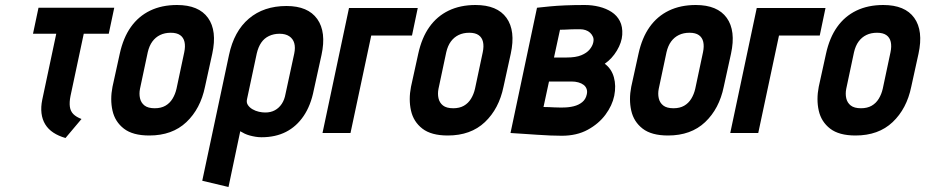

<svg xmlns="http://www.w3.org/2000/svg" viewBox="-20 -532 3701 768"><path d="M262 -148 315 -397H415L437 -501H134L112 -397H205L149 -133Q143 -104 146 -79Q149 -54 161 -34.5Q173 -15 193.5 -1.5Q214 12 242 20L306 -56Q285 -64 273.5 -75.5Q262 -87 259.5 -105Q257 -123 262 -148Z M800 -185 829 -317Q849 -409 812 -460.5Q775 -512 688 -512Q627 -512 580.5 -489.5Q534 -467 503.5 -424Q473 -381 459 -317L430 -185Q420 -134 430 -89.5Q440 -45 475.5 -17.5Q511 10 577 10Q669 10 725.5 -43.5Q782 -97 800 -185ZM717 -323 686 -177Q681 -155 670 -137Q659 -119 641.5 -109Q624 -99 599 -99Q572 -99 558 -110Q544 -121 540 -139Q536 -157 540 -177L571 -323Q577 -349 589.5 -366Q602 -383 620.5 -392Q639 -401 663 -401Q687 -401 700.5 -391.5Q714 -382 718 -364.5Q722 -347 717 -323Z M1235 -171 1266 -312Q1286 -404 1249 -456Q1212 -508 1126 -508Q1035 -508 975.5 -457.5Q916 -407 896 -312L789 191L894 216L941 -7Q949 -2 958.5 2.5Q968 7 979 10Q990 13 1002 15Q1014 17 1026 17Q1082 17 1124 -4.5Q1166 -26 1194.5 -68Q1223 -110 1235 -171ZM1157 -318 1122 -156Q1118 -133 1107 -116.5Q1096 -100 1079.5 -91Q1063 -82 1041 -82Q1029 -82 1015.5 -85Q1002 -88 990 -95Q978 -102 971.5 -112Q965 -122 968 -135L1007 -318Q1013 -344 1025 -361.5Q1037 -379 1056 -388Q1075 -397 1098 -397Q1122 -397 1137 -387Q1152 -377 1157 -359.5Q1162 -342 1157 -318Z M1376 -500 1270 0H1382L1465 -390H1628L1651 -500Z M1994 -185 2023 -317Q2043 -409 2006 -460.5Q1969 -512 1882 -512Q1821 -512 1774.5 -489.5Q1728 -467 1697.5 -424Q1667 -381 1653 -317L1624 -185Q1614 -134 1624 -89.5Q1634 -45 1669.5 -17.5Q1705 10 1771 10Q1863 10 1919.5 -43.5Q1976 -97 1994 -185ZM1911 -323 1880 -177Q1875 -155 1864 -137Q1853 -119 1835.5 -109Q1818 -99 1793 -99Q1766 -99 1752 -110Q1738 -121 1734 -139Q1730 -157 1734 -177L1765 -323Q1771 -349 1783.5 -366Q1796 -383 1814.5 -392Q1833 -401 1857 -401Q1881 -401 1894.5 -391.5Q1908 -382 1912 -364.5Q1916 -347 1911 -323Z M2399 -277Q2428 -297 2447.5 -329.5Q2467 -362 2469 -393Q2471 -425 2459.5 -447.5Q2448 -470 2426.5 -484Q2405 -498 2377 -505Q2349 -512 2319 -512Q2276 -512 2241 -510.5Q2206 -509 2180.5 -506.5Q2155 -504 2141.5 -502.5Q2128 -501 2128 -501L2022 0Q2022 0 2037 1Q2052 2 2076 3.5Q2100 5 2128 7Q2156 9 2182 10Q2208 11 2227 11Q2287 11 2331 -13Q2375 -37 2402 -73.5Q2429 -110 2437 -149Q2445 -189 2435.5 -223Q2426 -257 2399 -277ZM2301 -415Q2312 -415 2322.5 -411.5Q2333 -408 2340.5 -401Q2348 -394 2352 -384.5Q2356 -375 2353 -362Q2350 -348 2338.5 -334Q2327 -320 2305 -311Q2283 -302 2247 -302H2196L2220 -413Q2230 -413 2240.5 -413.5Q2251 -414 2261.5 -414.5Q2272 -415 2282 -415Q2292 -415 2301 -415ZM2232 -102Q2225 -102 2216 -102Q2207 -102 2197 -102.5Q2187 -103 2176 -103.5Q2165 -104 2154 -104L2176 -206H2266Q2281 -206 2293.5 -202.5Q2306 -199 2314.5 -192.5Q2323 -186 2326.5 -176Q2330 -166 2327 -154Q2323 -135 2309 -123.5Q2295 -112 2275 -107Q2255 -102 2232 -102Z M2875 -185 2904 -317Q2924 -409 2887 -460.5Q2850 -512 2763 -512Q2702 -512 2655.5 -489.5Q2609 -467 2578.5 -424Q2548 -381 2534 -317L2505 -185Q2495 -134 2505 -89.5Q2515 -45 2550.5 -17.5Q2586 10 2652 10Q2744 10 2800.5 -43.5Q2857 -97 2875 -185ZM2792 -323 2761 -177Q2756 -155 2745 -137Q2734 -119 2716.5 -109Q2699 -99 2674 -99Q2647 -99 2633 -110Q2619 -121 2615 -139Q2611 -157 2615 -177L2646 -323Q2652 -349 2664.5 -366Q2677 -383 2695.5 -392Q2714 -401 2738 -401Q2762 -401 2775.5 -391.5Q2789 -382 2793 -364.5Q2797 -347 2792 -323Z M3007 -500 2901 0H3013L3096 -390H3259L3282 -500Z M3625 -185 3654 -317Q3674 -409 3637 -460.5Q3600 -512 3513 -512Q3452 -512 3405.5 -489.5Q3359 -467 3328.5 -424Q3298 -381 3284 -317L3255 -185Q3245 -134 3255 -89.5Q3265 -45 3300.5 -17.5Q3336 10 3402 10Q3494 10 3550.5 -43.5Q3607 -97 3625 -185ZM3542 -323 3511 -177Q3506 -155 3495 -137Q3484 -119 3466.5 -109Q3449 -99 3424 -99Q3397 -99 3383 -110Q3369 -121 3365 -139Q3361 -157 3365 -177L3396 -323Q3402 -349 3414.5 -366Q3427 -383 3445.5 -392Q3464 -401 3488 -401Q3512 -401 3525.5 -391.5Q3539 -382 3543 -364.5Q3547 -347 3542 -323Z"/></svg>

Font: Advent Pro
Style: Bold Italic
Weight: 700
Italic angle: -12°
Designer: VivaRado, Andreas Kalpakidis
Foundry: VivaRado, Andreas Kalpakidis
Version: Version 3.000